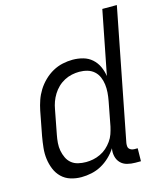

<svg xmlns="http://www.w3.org/2000/svg" viewBox="-112 -823 779 919"><g transform="rotate(-15 277.0 -364.0)"><path d="M178 12Q150 12 124.5 4Q99 -4 80.5 -22Q62 -40 52 -64.5Q42 -89 38.5 -115.5Q35 -142 38 -170.5Q41 -199 46 -227L69 -347Q74 -372 82.5 -396.5Q91 -421 105 -443.5Q119 -466 139 -485.5Q159 -505 182.5 -518Q206 -531 231.5 -536.5Q257 -542 281 -542Q308 -542 333 -535Q358 -528 376.5 -511.5Q395 -495 405.5 -472.5Q416 -450 420 -424L482 -740H554L427 -90Q426 -82 426.5 -74.5Q427 -67 431.5 -62Q436 -57 443 -54.5Q450 -52 457 -52H473L472 12H444Q424 12 404.5 7Q385 2 372 -11.5Q359 -25 354.5 -44.5Q350 -64 354 -84Q340 -62 320 -43Q300 -24 277 -11.5Q254 1 228.5 6.5Q203 12 178 12ZM218 -52Q235 -52 253 -55.5Q271 -59 289 -67.5Q307 -76 321 -88.5Q335 -101 346.5 -117Q358 -133 364 -150.5Q370 -168 374 -186L397 -306Q401 -327 402.5 -347.5Q404 -368 401.5 -387.5Q399 -407 391.5 -424.5Q384 -442 370 -454.5Q356 -467 337 -472.5Q318 -478 297 -478Q279 -478 260 -474Q241 -470 223 -460.5Q205 -451 190.5 -437Q176 -423 165.5 -406Q155 -389 148.5 -371Q142 -353 139 -335L116 -215Q112 -195 110.5 -175Q109 -155 112.5 -136.5Q116 -118 124 -101Q132 -84 146 -72.5Q160 -61 179 -56.5Q198 -52 218 -52Z"/></g></svg>

Font: Lode
Style: Italic
Weight: 400
Italic angle: -11°
Monospace: yes
Designer: Belleve Invis
Foundry: Belleve Invis
Version: Version 29.2.0; ttfautohint (v1.8.3)